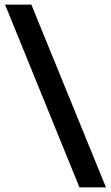

<svg xmlns="http://www.w3.org/2000/svg" viewBox="-20 -693 483 836"><path d="M326 123H441.5L116.5 -673H2Z"/></svg>

Font: Anek Kannada Medium SemiBold
Style: Regular
Weight: 600
Version: Version 1.003